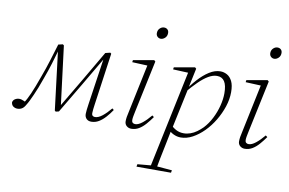

<svg xmlns="http://www.w3.org/2000/svg" viewBox="-92 -860 1932 1282"><g transform="rotate(10 874.0 -218.5)"><path d="M51 12Q36 12 23.5 3.5Q11 -5 9 -24Q12 -39 25 -47Q38 -55 53 -55Q61 -55 68 -53Q75 -51 84.5 -47Q94 -43 107 -36L94 -23L85 -32Q95 -46 104.5 -63.5Q114 -81 124 -104Q134 -127 146 -157.5Q158 -188 172 -228Q194 -287 212 -345.5Q230 -404 246 -457L276 -464L284 -458L336 -42H321L328 -53Q388 -153 447 -254Q506 -355 565 -456L598 -464L605 -458L555 -104Q553 -88 551 -73Q549 -58 549 -45Q549 -34 555 -28.5Q561 -23 571 -23Q594 -23 621 -44.5Q648 -66 676 -100L687 -91Q669 -64 647.5 -40Q626 -16 602.5 -2Q579 12 552 12Q531 12 519 -0.5Q507 -13 507 -33Q507 -45 509 -61Q511 -77 514 -99L564 -439L580 -429H570L566 -421Q507 -321 448 -220Q389 -119 328 -18L307 -13L300 -19L249 -435H259Q243 -378 226.5 -324.5Q210 -271 191 -220Q178 -182 166 -152Q154 -122 143.5 -98.5Q133 -75 124 -56.5Q115 -38 106 -24Q95 -4 81.5 4Q68 12 51 12Z M778 -31Q778 -44 780.5 -60.5Q783 -77 788 -97L858 -431L866 -422L753 -427L755 -441L895 -466L904 -458L829 -104Q826 -89 823 -74Q820 -59 820 -47Q820 -35 826.5 -29Q833 -23 844 -23Q865 -23 892 -44.5Q919 -66 947 -100L959 -91Q940 -64 919 -40Q898 -16 874.5 -2Q851 12 823 12Q805 12 791.5 0.5Q778 -11 778 -31ZM913 -614Q900 -614 890.5 -623Q881 -632 881 -647Q881 -667 894 -679.5Q907 -692 923 -692Q937 -692 946 -683.5Q955 -675 955 -660Q955 -639 941.5 -626.5Q928 -614 913 -614Z M902 255 905 238 1006 229H1029L1139 238L1136 255ZM990 255 1134 -430 1143 -422 1030 -427 1032 -441 1172 -466 1181 -458 1152 -321 1151 -315 1091 -32 1088 -22Q1077 34 1067 82Q1057 130 1048.5 172.5Q1040 215 1033 255ZM1158 12Q1133 12 1108 0Q1083 -12 1067 -34L1082 -62Q1099 -43 1122 -31Q1145 -19 1173 -19Q1196 -19 1218.5 -27Q1241 -35 1261 -49.5Q1281 -64 1299 -82Q1329 -114 1350.5 -156.5Q1372 -199 1383.5 -244Q1395 -289 1395 -329Q1395 -383 1378 -409Q1361 -435 1327 -435Q1299 -435 1268.5 -417Q1238 -399 1204.5 -366Q1171 -333 1133 -288L1122 -292H1127Q1159 -341 1195 -381Q1231 -421 1269 -445Q1307 -469 1344 -469Q1368 -469 1389.5 -457Q1411 -445 1424.5 -418Q1438 -391 1438 -344Q1438 -296 1421.5 -246Q1405 -196 1377.5 -150Q1350 -104 1314 -67.5Q1278 -31 1238 -9.5Q1198 12 1158 12Z M1547 -31Q1547 -44 1549.5 -60.5Q1552 -77 1557 -97L1627 -431L1635 -422L1522 -427L1524 -441L1664 -466L1673 -458L1598 -104Q1595 -89 1592 -74Q1589 -59 1589 -47Q1589 -35 1595.5 -29Q1602 -23 1613 -23Q1634 -23 1661 -44.5Q1688 -66 1716 -100L1728 -91Q1709 -64 1688 -40Q1667 -16 1643.5 -2Q1620 12 1592 12Q1574 12 1560.5 0.5Q1547 -11 1547 -31ZM1682 -614Q1669 -614 1659.5 -623Q1650 -632 1650 -647Q1650 -667 1663 -679.5Q1676 -692 1692 -692Q1706 -692 1715 -683.5Q1724 -675 1724 -660Q1724 -639 1710.5 -626.5Q1697 -614 1682 -614Z"/></g></svg>

Font: Source Serif 4 48pt Light
Style: Italic
Weight: 300
Italic angle: -12°
Designer: Frank Grießhammer
Foundry: Adobe Systems Incorporated
Version: Version 4.004;hotconv 1.0.116;makeotfexe 2.5.65601